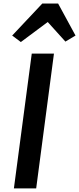

<svg xmlns="http://www.w3.org/2000/svg" viewBox="-20 -1044 438 1064"><path d="M57 0 156 -747H279L180.5 0ZM95.5 -811 47.5 -847 214.5 -1024.5H302L398.5 -847L342.5 -813.5L244.5 -922Z"/></svg>

Font: Merriweather Sans Medium
Style: Italic
Weight: 500
Italic angle: -7.5°
Designer: Eben Sorkin
Foundry: Eben Sorkin
Version: Version 2.001